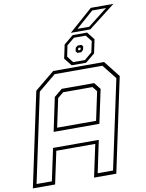

<svg xmlns="http://www.w3.org/2000/svg" viewBox="-126 -1124 914 1199"><g transform="rotate(-10 331.0 -524.0)"><path d="M-17 0 110 -597 235 -700H558L639 -597L512 0H371L415 -206H168L124 0ZM10.5 -23H107.5L151 -227H441L398 -23H495.5L616 -587.5L543.5 -679H241L130.5 -587.5ZM198 -347H445L483.5 -528L459.5 -558.5H273.5L236.5 -528ZM172 -325 217 -538.5 268.5 -581H474L507.5 -538.5L462 -325ZM355 -715 316 -763.5 334.5 -850.5 394 -899.5H485.5L524 -850.5L505.5 -763.5L446.5 -715ZM367.5 -733H442.5L490 -773L505 -842.5L473.5 -882H399L351 -842.5L336.5 -773ZM404 -785 394.5 -797 399 -818.5 413.5 -830H437.5L446.5 -818.5L441.5 -797L428 -785ZM414.5 -799.5H423L427 -803L429 -811.5L426 -815H417.5L413.5 -811.5L411.5 -803ZM385 -915.5 535 -1047.5H678.5L508.5 -915.5ZM430.5 -933H504.5L628.5 -1030H541Z"/></g></svg>

Font: Tourney ExtraLight
Style: Italic
Weight: 250
Italic angle: -12°
Version: Version 1.015